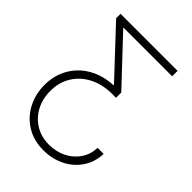

<svg xmlns="http://www.w3.org/2000/svg" viewBox="-257 -831 1165 1165"><g transform="rotate(45 325.0 -248.5)"><path d="M332 210Q249 210 186.5 171.4Q124 132.8 90.3 67.4Q56.6 2 56.6 -76.2Q56.6 -157.7 94.2 -223.4Q131.8 -289.1 199.2 -327.6Q266.6 -366.2 353.5 -370.1V-375L78.1 -668.9V-707H567.4V-660.2H147.9L418.9 -372.1V-327.1H377.9Q298.8 -325.2 237.5 -293Q176.3 -260.7 141.8 -204.3Q107.4 -147.9 107.4 -75.2Q107.4 -7.3 136 46.6Q164.6 100.6 215.6 131.3Q266.6 162.1 332 162.1Q393.1 162.1 443.4 137Q493.7 111.8 523.4 67.4Q553.2 22.9 554.7 -33.2H606.4Q604.5 37.1 567.9 92.5Q531.2 147.9 469.2 179Q407.2 210 332 210Z"/></g></svg>

Font: Pretendard Std ExtraLight
Style: Regular
Weight: 200
Designer: Base glyphs from Inter by Rasmus Andersson; Hangeul glyphs from Noto Sans CJK(Source Han Sans) by Jang Soo-young and Kan
Foundry: Kil Hyung-jin
Version: Version 1.309